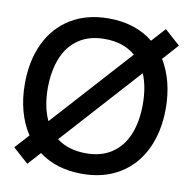

<svg xmlns="http://www.w3.org/2000/svg" viewBox="-83 -817 905 913"><g transform="rotate(10 370.0 -360.0)"><path d="M652 -589.5Q680.5 -543 695.5 -485Q710.5 -427 710.5 -360Q710.5 -248.5 670.2 -163.8Q630 -79 553.2 -32Q476.5 15 370.5 15Q309 15 256.5 -1.2Q204 -17.5 163 -48.5L107.5 13L33 -53.5L94.5 -121.5Q63 -169 46.5 -229.5Q30 -290 30 -360Q30 -471.5 70.2 -556.2Q110.5 -641 187.5 -688Q264.5 -735 370.5 -735Q435 -735 489.2 -717.2Q543.5 -699.5 585.5 -665.5L645.5 -732L720 -665.5ZM171.5 -204 516.5 -586Q459.5 -635.5 367.5 -635.5Q293.5 -635.5 242.8 -601.2Q192 -567 166.8 -505Q141.5 -443 141 -360Q141 -268 171.5 -204ZM599.5 -360Q599.5 -445 573.5 -506.5L231.5 -127.5Q287.5 -84.5 373.5 -84.5Q447.5 -84.5 498.2 -118.8Q549 -153 574.2 -215Q599.5 -277 599.5 -360Z"/></g></svg>

Font: Manrope KiralyPet SmBd KiralyPet
Style: Regular
Weight: 600
Designer: Mikhail Sharanda
Foundry: Mikhail Sharanda
Version: Version 4.502